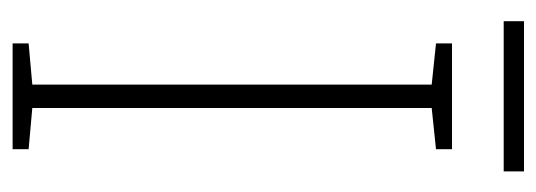

<svg xmlns="http://www.w3.org/2000/svg" viewBox="-300 -572 871 312"><g transform="rotate(90 136.0 -415.5)"><path d="M258 -831H14V-798H258ZM222 0V-26L155 -32V-681L222 -688V-714H50V-688L117 -681V-32L50 -26V0Z"/></g></svg>

Font: Noto Sans Gurmukhi UI SemiCondensed ExtraLight
Style: Regular
Weight: 200
Width: 4
Designer: Jelle Bosma - Monotype Design Team
Foundry: Monotype Imaging Inc.
Version: Version 2.004